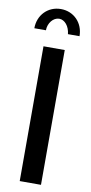

<svg xmlns="http://www.w3.org/2000/svg" viewBox="-101 -956 473 996"><g transform="rotate(10 136.0 -458.0)"><path d="M78 -794C78 -832 105 -865 136 -865C165 -865 190 -835 194 -794H255C255 -864 204 -916 136 -916C68 -916 17 -864 17 -794ZM80 0H192V-710H80Z"/></g></svg>

Font: FIGSv2-sans-serif SemiBold
Style: Regular
Weight: 600
Designer: Matt McInerney, Pablo Impallari, Rodrigo Fuenzalida,Mirko Velimirovic
Foundry: Matt McInerney, Pablo Impallari, Rodrigo Fuenzalida
Version: Version 4.021;hotconv 1.0.109;makeotfexe 2.5.65596